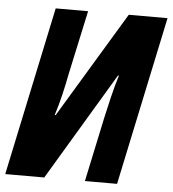

<svg xmlns="http://www.w3.org/2000/svg" viewBox="-56 -762 727 809"><g transform="rotate(5 308.0 -357.0)"><path d="M161 0 433 -455H437Q424 -414 411.5 -362Q399 -310 391 -273L333 0H469L620 -714H456L186 -266H182Q196 -310 207 -356.5Q218 -403 225 -441L284 -714H147L-4 0Z"/></g></svg>

Font: Noto Sans UI Condensed ExtraBold
Style: Italic
Weight: 800
Width: 3
Designer: Monotype Design Team
Foundry: Monotype Imaging Inc.
Version: 1.001